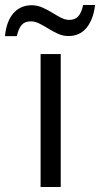

<svg xmlns="http://www.w3.org/2000/svg" viewBox="-78 -753 403 773"><path d="M166.5 0H85.4V-535.2H166.5ZM-58.1 -607.4Q-55.2 -636.7 -46.9 -659.7Q-38.6 -682.6 -24.9 -698.7Q-11.2 -714.8 7.6 -723.4Q26.4 -731.9 49.3 -731.9Q71.8 -731.9 92.3 -722.9Q112.8 -713.9 131.3 -702.4Q149.9 -690.9 167.2 -681.9Q184.6 -672.9 200.7 -672.9Q224.1 -672.9 237.1 -687.3Q250 -701.7 256.8 -732.9H304.7Q298.3 -675.8 271 -641.8Q243.7 -607.9 197.3 -607.9Q175.8 -607.9 155.8 -616.9Q135.7 -626 117.2 -637.5Q98.6 -648.9 80.8 -658Q63 -667 45.9 -667Q22 -667 9.3 -652.6Q-3.4 -638.2 -10.3 -607.4Z"/></svg>

Font: Wonky
Style: Regular
Weight: 400
Designer: Monotype Design Team
Foundry: Monotype Imaging Inc.
Version: Version 3.000